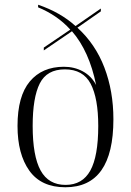

<svg xmlns="http://www.w3.org/2000/svg" viewBox="-20 -781 553 811"><path d="M256 10Q154 10 104 -60Q54 -130 54 -249Q54 -375 106 -437Q158 -499 250 -499Q294 -499 330 -479.5Q366 -460 386 -422Q357 -565 284 -649L165 -568V-580L277 -656Q249 -687 214.5 -710.5Q180 -734 141 -750V-761Q235 -729 299 -671L406 -745V-733L307 -664Q383 -595 421 -495.5Q459 -396 459 -277Q459 10 256 10ZM257 0Q328 0 361.5 -60.5Q395 -121 395 -249Q395 -366 363 -427Q331 -488 254 -488Q178 -488 148 -428.5Q118 -369 118 -249Q118 -122 151.5 -61Q185 0 257 0Z"/></svg>

Font: Noto Serif Display SemiCondensed Light
Style: Regular
Weight: 300
Width: 4
Designer: Monotype Design Team
Foundry: Monotype Imaging Inc.
Version: Version 2.009